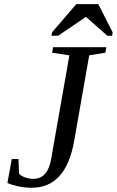

<svg xmlns="http://www.w3.org/2000/svg" viewBox="-20 -878 553 908"><path d="M308.1 -616.2 226.6 -628.9 231 -654.8H482.9L478.5 -628.9L401.9 -616.2L330.6 -210.9Q291.5 9.8 130.4 9.8Q96.7 9.8 65.9 3.2Q35.2 -3.4 15.1 -12.7L35.6 -126H67.4L69.8 -58.1Q76.2 -47.4 96.4 -39.8Q116.7 -32.2 137.2 -32.2Q205.6 -32.2 221.7 -125ZM223.6 -709 226.1 -725.1 340.8 -858.4H444.8L512.7 -725.1L510.3 -709H487.3L386.7 -798.3L254.9 -709Z"/></svg>

Font: Liberation Serif
Style: Italic
Weight: 400
Italic angle: -16.333°
Designer: Steve Matteson
Foundry: Ascender Corporation
Version: Version 2.1.5